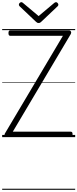

<svg xmlns="http://www.w3.org/2000/svg" viewBox="-20 -1264 713 1770"><path d="M43 0Q35 0 29.5 -5Q24 -10 22.5 -18Q21 -26 25 -33L560 -934H74Q67 -934 62.5 -939.5Q58 -945 58 -959Q58 -973 62.5 -978.5Q67 -984 74 -984H615Q628 -984 633.5 -973.5Q639 -963 633 -951L98 -50H632Q640 -50 644.5 -45Q649 -40 649 -26Q649 -12 644.5 -6Q640 0 632 0ZM496 -1244Q504 -1244 511 -1236.5Q518 -1229 518 -1220Q518 -1218 517 -1215Q516 -1212 513 -1208L361 -1064Q356 -1059 350.5 -1055.5Q345 -1052 336 -1052Q327 -1052 322 -1055.5Q317 -1059 311 -1064L159 -1208Q156 -1212 155 -1215.5Q154 -1219 154 -1221Q154 -1230 161.5 -1237Q169 -1244 177 -1244Q182 -1244 185.5 -1241.5Q189 -1239 193 -1236L336 -1116L479 -1236Q483 -1239 487 -1241.5Q491 -1244 496 -1244ZM0 476H673V486H0ZM0 -20H673V0H0ZM0 -505H673V-500H0ZM0 -996H673V-986H0Z"/></svg>

Font: Playwrite PL Guides
Style: Regular
Weight: 400
Designer: Veronika Burian, José Scaglione
Foundry: TypeTogether
Version: Version 1.003